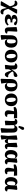

<svg xmlns="http://www.w3.org/2000/svg" viewBox="3507 -4345 1037 8091"><g transform="rotate(90 4025.5 -299.5)"><path d="M51 187 32 161 273 -248 383 -505 536 -502 555 -474 322 -80 207 191ZM481 199Q444 199 416.5 184.5Q389 170 371 137.5Q353 105 342 52L316 -74H281L348 -146L368 -77Q385 -17 406.5 17.5Q428 52 456.5 65.5Q485 79 521 79Q537 79 550.5 77Q564 75 574 73L588 132Q578 147 563.5 162.5Q549 178 528.5 188.5Q508 199 481 199ZM251 -178 232 -246Q219 -303 198 -337.5Q177 -372 148.5 -387.5Q120 -403 83 -403Q60 -403 46.5 -400.5Q33 -398 23 -395L3 -444Q16 -463 33 -478.5Q50 -494 73 -504Q96 -514 126 -514Q164 -514 190 -499Q216 -484 232.5 -453.5Q249 -423 258 -377L286 -253H319Z M807 15Q743 15 693.5 -1.5Q644 -18 616.5 -49.5Q589 -81 589 -125Q589 -163 610.5 -192Q632 -221 677.5 -238Q723 -255 795 -257V-259Q737 -260 694.5 -273.5Q652 -287 629.5 -313.5Q607 -340 607 -379Q607 -420 632.5 -451Q658 -482 708.5 -499Q759 -516 835 -516Q892 -516 935 -505Q978 -494 1005.5 -477Q1033 -460 1043 -440Q1042 -409 1026.5 -391Q1011 -373 981 -373Q964 -373 949.5 -378Q935 -383 919.5 -396Q904 -409 884 -434L845 -482L912 -479L942 -449Q922 -455 900 -457Q878 -459 856 -459Q827 -459 807 -449.5Q787 -440 776 -422.5Q765 -405 765 -380Q765 -357 776 -339Q787 -321 808.5 -311Q830 -301 862 -301Q881 -301 894 -302.5Q907 -304 925 -306V-220Q907 -222 894 -223Q881 -224 865 -224Q842 -224 823.5 -219.5Q805 -215 793 -205Q781 -195 774.5 -181.5Q768 -168 768 -152Q768 -132 778.5 -116Q789 -100 811 -90.5Q833 -81 866 -81Q910 -81 946.5 -97.5Q983 -114 1015 -146L1057 -103Q1034 -70 1000 -43Q966 -16 918.5 -0.5Q871 15 807 15Z M1263 15Q1221 15 1193 0Q1165 -15 1150 -46Q1135 -77 1133 -125L1120 -481L1290 -513L1314 -493Q1310 -424 1307 -367.5Q1304 -311 1301.5 -267Q1299 -223 1297.5 -192Q1296 -161 1296 -144Q1296 -111 1308.5 -98.5Q1321 -86 1344 -86Q1354 -86 1361.5 -88Q1369 -90 1376 -94L1396 -48Q1377 -21 1343.5 -3Q1310 15 1263 15Z M1456 171 1465 -69 1466 -233Q1466 -333 1498.5 -395Q1531 -457 1590.5 -486.5Q1650 -516 1730 -516Q1809 -516 1867 -487.5Q1925 -459 1956.5 -402Q1988 -345 1988 -256Q1988 -162 1958 -102Q1928 -42 1878 -13.5Q1828 15 1771 15Q1730 15 1700.5 0.5Q1671 -14 1651.5 -41Q1632 -68 1621 -104H1596L1601 -145Q1618 -119 1635 -103Q1652 -87 1671.5 -80.5Q1691 -74 1713 -74Q1744 -74 1766 -91Q1788 -108 1799.5 -147.5Q1811 -187 1811 -256Q1811 -315 1801 -358Q1791 -401 1771.5 -424.5Q1752 -448 1722 -448Q1694 -448 1675.5 -431.5Q1657 -415 1648 -378Q1639 -341 1639 -278L1638 -71L1624 -64L1657 166L1481 195Z M2338 15Q2264 15 2204.5 -15.5Q2145 -46 2110.5 -105Q2076 -164 2076 -250Q2076 -314 2096 -363Q2116 -412 2152 -446Q2188 -480 2237.5 -498Q2287 -516 2347 -516Q2426 -516 2485 -487Q2544 -458 2577 -400.5Q2610 -343 2610 -257Q2610 -193 2589.5 -142Q2569 -91 2532.5 -56Q2496 -21 2446.5 -3Q2397 15 2338 15ZM2355 -53Q2382 -53 2400 -69Q2418 -85 2426.5 -118.5Q2435 -152 2435 -203Q2435 -291 2419.5 -344.5Q2404 -398 2379 -422.5Q2354 -447 2328 -447Q2303 -447 2285.5 -431.5Q2268 -416 2259.5 -382Q2251 -348 2251 -293Q2251 -206 2266.5 -153Q2282 -100 2306 -76.5Q2330 -53 2355 -53Z M2738 15 2713 -9 2739 -211V-353Q2739 -384 2729 -397.5Q2719 -411 2698 -411Q2689 -411 2681 -409Q2673 -407 2669 -406L2649 -451Q2668 -477 2701 -495Q2734 -513 2780 -513Q2839 -513 2873 -482Q2907 -451 2907 -385Q2907 -345 2905 -302.5Q2903 -260 2900 -219L2903 -217Q2902 -183 2901 -145Q2900 -107 2899 -70.5Q2898 -34 2897 -4ZM2881 -115 2840 -193H2874L2906 -264Q2925 -300 2948.5 -335Q2972 -370 2996.5 -399.5Q3021 -429 3041 -448Q3075 -480 3107.5 -496Q3140 -512 3175 -516Q3197 -510 3211.5 -492.5Q3226 -475 3226 -443Q3226 -403 3195.5 -379.5Q3165 -356 3105 -354L2996 -350L3088 -398Q3065 -380 3044.5 -361Q3024 -342 3005.5 -319.5Q2987 -297 2967 -269L2955 -263Q2941 -236 2928 -211Q2915 -186 2903.5 -162.5Q2892 -139 2881 -115ZM3123 15Q3099 15 3078 4.5Q3057 -6 3036.5 -37.5Q3016 -69 2993.5 -130Q2971 -191 2945 -292L2977 -320Q3015 -259 3044.5 -220.5Q3074 -182 3097 -161Q3120 -140 3139 -132Q3158 -124 3175 -124Q3190 -124 3200.5 -126.5Q3211 -129 3220 -132L3239 -94Q3230 -68 3214 -43Q3198 -18 3176 -1.5Q3154 15 3123 15Z M3300 171 3309 -69 3310 -233Q3310 -333 3342.5 -395Q3375 -457 3434.5 -486.5Q3494 -516 3574 -516Q3653 -516 3711 -487.5Q3769 -459 3800.5 -402Q3832 -345 3832 -256Q3832 -162 3802 -102Q3772 -42 3722 -13.5Q3672 15 3615 15Q3574 15 3544.5 0.5Q3515 -14 3495.5 -41Q3476 -68 3465 -104H3440L3445 -145Q3462 -119 3479 -103Q3496 -87 3515.5 -80.5Q3535 -74 3557 -74Q3588 -74 3610 -91Q3632 -108 3643.5 -147.5Q3655 -187 3655 -256Q3655 -315 3645 -358Q3635 -401 3615.5 -424.5Q3596 -448 3566 -448Q3538 -448 3519.5 -431.5Q3501 -415 3492 -378Q3483 -341 3483 -278L3482 -71L3468 -64L3501 166L3325 195Z M4182 15Q4108 15 4048.5 -15.5Q3989 -46 3954.5 -105Q3920 -164 3920 -250Q3920 -314 3940 -363Q3960 -412 3996 -446Q4032 -480 4081.5 -498Q4131 -516 4191 -516Q4270 -516 4329 -487Q4388 -458 4421 -400.5Q4454 -343 4454 -257Q4454 -193 4433.5 -142Q4413 -91 4376.5 -56Q4340 -21 4290.5 -3Q4241 15 4182 15ZM4199 -53Q4226 -53 4244 -69Q4262 -85 4270.5 -118.5Q4279 -152 4279 -203Q4279 -291 4263.5 -344.5Q4248 -398 4223 -422.5Q4198 -447 4172 -447Q4147 -447 4129.5 -431.5Q4112 -416 4103.5 -382Q4095 -348 4095 -293Q4095 -206 4110.5 -153Q4126 -100 4150 -76.5Q4174 -53 4199 -53Z M4502 -355 4484 -423Q4507 -446 4537.5 -464.5Q4568 -483 4614.5 -493Q4661 -503 4730 -503H4956L4968 -365L4713 -378ZM4772 17Q4729 17 4697 3Q4665 -11 4647 -41Q4629 -71 4629 -118Q4629 -142 4631.5 -166.5Q4634 -191 4639 -222.5Q4644 -254 4653 -296.5Q4662 -339 4674 -400H4789L4790 -151Q4790 -115 4805 -99.5Q4820 -84 4848 -84Q4861 -84 4870.5 -86.5Q4880 -89 4887 -92L4906 -46Q4889 -21 4857 -2Q4825 17 4772 17Z M5064 -9 5079 -230V-350Q5079 -383 5069.5 -397Q5060 -411 5038 -411Q5030 -411 5022 -409.5Q5014 -408 5009 -406L4990 -451Q5008 -478 5040 -495.5Q5072 -513 5116 -513Q5156 -513 5184 -498.5Q5212 -484 5227.5 -454Q5243 -424 5244 -377L5252 -376L5258 -5L5089 15ZM5379 171 5395 -68 5397 -308Q5398 -342 5390 -361Q5382 -380 5367.5 -387Q5353 -394 5334 -394Q5318 -394 5301.5 -389Q5285 -384 5267.5 -373.5Q5250 -363 5232 -347L5224 -386H5249Q5265 -428 5289 -456.5Q5313 -485 5345 -500.5Q5377 -516 5418 -516Q5459 -516 5492 -498.5Q5525 -481 5545 -442Q5565 -403 5566 -338L5573 162L5404 195ZM5285 -577 5321 -723Q5332 -765 5348.5 -781.5Q5365 -798 5391 -798Q5418 -798 5436 -782.5Q5454 -767 5454 -740Q5454 -720 5445.5 -703.5Q5437 -687 5420 -663L5341 -554Z M5680 171 5708 -123 5684 -483 5848 -516 5872 -495Q5869 -431 5866.5 -377Q5864 -323 5861.5 -276Q5859 -229 5857.5 -185.5Q5856 -142 5854 -99L5827 -85L5864 161L5705 195ZM6143 15Q6089 15 6062.5 -17.5Q6036 -50 6031 -104L6010 -107L5996 -483L6164 -516L6187 -495Q6184 -434 6181 -383Q6178 -332 6175.5 -289.5Q6173 -247 6171.5 -211Q6170 -175 6170 -142Q6170 -109 6180.5 -96.5Q6191 -84 6212 -84Q6223 -84 6230.5 -86.5Q6238 -89 6245 -92L6265 -46Q6247 -21 6217 -3Q6187 15 6143 15ZM5921 15Q5889 15 5868 -7Q5847 -29 5832 -80L5814 -78L5833 -157Q5851 -132 5874.5 -121Q5898 -110 5928 -110Q5949 -110 5967.5 -115.5Q5986 -121 6003 -132.5Q6020 -144 6034 -163L6044 -125H6031Q6023 -76 6008 -44.5Q5993 -13 5971.5 1Q5950 15 5921 15Z M6504 15Q6445 15 6399.5 -14Q6354 -43 6328.5 -99Q6303 -155 6303 -234Q6303 -320 6328.5 -383Q6354 -446 6400 -481Q6446 -516 6509 -516Q6549 -516 6577.5 -501Q6606 -486 6623.5 -460.5Q6641 -435 6647 -403H6680L6673 -360Q6661 -380 6647 -395Q6633 -410 6614.5 -418Q6596 -426 6572 -426Q6543 -426 6522 -405Q6501 -384 6490.5 -342.5Q6480 -301 6480 -239Q6480 -179 6491 -143Q6502 -107 6521.5 -91.5Q6541 -76 6565 -76Q6587 -76 6605 -93Q6623 -110 6634.5 -147.5Q6646 -185 6648 -244L6654 -407L6659 -490L6812 -513L6843 -486Q6836 -434 6830 -385.5Q6824 -337 6820 -293.5Q6816 -250 6814 -213.5Q6812 -177 6812 -150Q6813 -118 6824.5 -102.5Q6836 -87 6859 -87Q6870 -87 6877.5 -89Q6885 -91 6890 -94L6907 -48Q6894 -21 6864.5 -3Q6835 15 6794 15Q6762 15 6735 2Q6708 -11 6691.5 -36.5Q6675 -62 6670 -97H6658Q6647 -65 6627 -40Q6607 -15 6577 0Q6547 15 6504 15Z M6922 -355 6904 -423Q6927 -446 6957.5 -464.5Q6988 -483 7034.5 -493Q7081 -503 7150 -503H7376L7388 -365L7133 -378ZM7192 17Q7149 17 7117 3Q7085 -11 7067 -41Q7049 -71 7049 -118Q7049 -142 7051.5 -166.5Q7054 -191 7059 -222.5Q7064 -254 7073 -296.5Q7082 -339 7094 -400H7209L7210 -151Q7210 -115 7225 -99.5Q7240 -84 7268 -84Q7281 -84 7290.5 -86.5Q7300 -89 7307 -92L7326 -46Q7309 -21 7277 -2Q7245 17 7192 17Z M7644 15Q7585 15 7539.5 -14Q7494 -43 7468.5 -99Q7443 -155 7443 -234Q7443 -320 7468.5 -383Q7494 -446 7540 -481Q7586 -516 7649 -516Q7689 -516 7717.5 -501Q7746 -486 7763.5 -460.5Q7781 -435 7787 -403H7820L7813 -360Q7801 -380 7787 -395Q7773 -410 7754.5 -418Q7736 -426 7712 -426Q7683 -426 7662 -405Q7641 -384 7630.5 -342.5Q7620 -301 7620 -239Q7620 -179 7631 -143Q7642 -107 7661.5 -91.5Q7681 -76 7705 -76Q7727 -76 7745 -93Q7763 -110 7774.5 -147.5Q7786 -185 7788 -244L7794 -407L7799 -490L7952 -513L7983 -486Q7976 -434 7970 -385.5Q7964 -337 7960 -293.5Q7956 -250 7954 -213.5Q7952 -177 7952 -150Q7953 -118 7964.5 -102.5Q7976 -87 7999 -87Q8010 -87 8017.5 -89Q8025 -91 8030 -94L8047 -48Q8034 -21 8004.5 -3Q7975 15 7934 15Q7902 15 7875 2Q7848 -11 7831.5 -36.5Q7815 -62 7810 -97H7798Q7787 -65 7767 -40Q7747 -15 7717 0Q7687 15 7644 15Z"/></g></svg>

Font: Source Serif 4 ExtraBold
Style: Regular
Weight: 800
Designer: Frank Grießhammer
Foundry: Adobe Systems Incorporated
Version: Version 4.004;hotconv 1.0.116;makeotfexe 2.5.65601